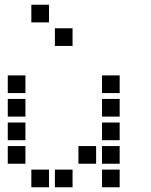

<svg xmlns="http://www.w3.org/2000/svg" viewBox="-20 -808 640 815"><path d="M114 -788Q113 -788 113 -788Q113 -788 113 -787V-714Q113 -713 113 -713Q113 -713 114 -713H187Q188 -713 188 -713Q188 -713 188 -714V-787Q188 -788 188 -788Q188 -788 187 -788ZM214 -688Q213 -688 213 -688Q213 -688 213 -687V-614Q213 -613 213 -613Q213 -613 214 -613H287Q288 -613 288 -613Q288 -613 288 -614V-687Q288 -688 288 -688Q288 -688 287 -688ZM14 -488Q13 -488 13 -488Q13 -488 13 -487V-414Q13 -413 13 -413Q13 -413 14 -413H87Q88 -413 88 -413Q88 -413 88 -414V-487Q88 -488 88 -488Q88 -488 87 -488ZM414 -488Q413 -488 413 -488Q413 -488 413 -487V-414Q413 -413 413 -413Q413 -413 414 -413H487Q488 -413 488 -413Q488 -413 488 -414V-487Q488 -488 488 -488Q488 -488 487 -488ZM14 -388Q13 -388 13 -388Q13 -388 13 -387V-314Q13 -313 13 -313Q13 -313 14 -313H87Q88 -313 88 -313Q88 -313 88 -314V-387Q88 -388 88 -388Q88 -388 87 -388ZM414 -388Q413 -388 413 -388Q413 -388 413 -387V-314Q413 -313 413 -313Q413 -313 414 -313H487Q488 -313 488 -313Q488 -313 488 -314V-387Q488 -388 488 -388Q488 -388 487 -388ZM14 -288Q13 -288 13 -288Q13 -288 13 -287V-214Q13 -213 13 -213Q13 -213 14 -213H87Q88 -213 88 -213Q88 -213 88 -214V-287Q88 -288 88 -288Q88 -288 87 -288ZM414 -288Q413 -288 413 -288Q413 -288 413 -287V-214Q413 -213 413 -213Q413 -213 414 -213H487Q488 -213 488 -213Q488 -213 488 -214V-287Q488 -288 488 -288Q488 -288 487 -288ZM14 -188Q13 -188 13 -188Q13 -188 13 -187V-114Q13 -113 13 -113Q13 -113 14 -113H87Q88 -113 88 -113Q88 -113 88 -114V-187Q88 -188 88 -188Q88 -188 87 -188ZM314 -188Q313 -188 313 -188Q313 -188 313 -187V-114Q313 -113 313 -113Q313 -113 314 -113H387Q388 -113 388 -113Q388 -113 388 -114V-187Q388 -188 388 -188Q388 -188 387 -188ZM414 -188Q413 -188 413 -188Q413 -188 413 -187V-114Q413 -113 413 -113Q413 -113 414 -113H487Q488 -113 488 -113Q488 -113 488 -114V-187Q488 -188 488 -188Q488 -188 487 -188ZM114 -88Q113 -88 113 -88Q113 -88 113 -87V-14Q113 -13 113 -13Q113 -13 114 -13H187Q188 -13 188 -13Q188 -13 188 -14V-87Q188 -88 188 -88Q188 -88 187 -88ZM214 -88Q213 -88 213 -88Q213 -88 213 -87V-14Q213 -13 213 -13Q213 -13 214 -13H287Q288 -13 288 -13Q288 -13 288 -14V-87Q288 -88 288 -88Q288 -88 287 -88ZM414 -88Q413 -88 413 -88Q413 -88 413 -87V-14Q413 -13 413 -13Q413 -13 414 -13H487Q488 -13 488 -13Q488 -13 488 -14V-87Q488 -88 488 -88Q488 -88 487 -88Z"/></svg>

Font: Doto Black
Style: Bold
Weight: 700
Monospace: yes
Version: Version 1.000